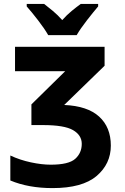

<svg xmlns="http://www.w3.org/2000/svg" viewBox="-20 -954 640 984"><path d="M373 -774Q392 -807 425.5 -850Q459 -893 483 -921V-934H394Q372 -918 347.5 -898Q323 -878 299 -851Q276 -877 251.5 -897.5Q227 -918 206 -934H117V-921Q142 -893 175.5 -849.5Q209 -806 227 -774ZM548 -208Q548 -302 488 -356.5Q428 -411 309 -416L516 -617V-714H57V-589H314L141 -419V-313H200Q310 -313 354.5 -287Q399 -261 399 -217Q399 -170 365.5 -140Q332 -110 240 -110Q194 -110 138 -122Q82 -134 33 -157V-29Q126 10 249 10Q402 10 475 -52Q548 -114 548 -208Z"/></svg>

Font: Noto Sans Mono UI
Style: Bold
Weight: 700
Designer: Monotype Design team
Foundry: Monotype Imaging Inc.
Version: 1.000